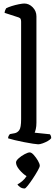

<svg xmlns="http://www.w3.org/2000/svg" viewBox="-20 -820 318 1091"><path d="M197 0Q190 0 167 -3.5Q144 -7 116 -12.5Q88 -18 63 -24Q38 -30 26 -34Q26 -42 29.5 -48.5Q33 -55 36 -58L63 -63Q79 -66 89.5 -80.5Q100 -95 100 -143V-697Q100 -705 97.5 -711.5Q95 -718 86 -721L6 -747Q7 -756 10 -763Q13 -770 15 -773Q26 -779 46.5 -785.5Q67 -792 87.5 -796Q108 -800 118 -800Q145 -800 166 -778.5Q187 -757 187 -727V-123Q187 -102 183.5 -87Q180 -72 177 -66L264 -57Q266 -55 268.5 -49Q271 -43 271 -35Q266 -27 252 -19Q238 -11 222.5 -5.5Q207 0 197 0ZM120 251Q105 251 94 243Q83 235 79 228Q91 222 106 209.5Q121 197 131 181Q110 168 90.5 145Q71 122 71 103Q71 93 86 79.5Q101 66 120 56Q139 46 149 46Q159 46 172 60.5Q185 75 195.5 93Q206 111 206 122Q206 129 194.5 149.5Q183 170 167.5 193.5Q152 217 138.5 234Q125 251 120 251Z"/></svg>

Font: Texturina 72pt Medium
Style: Regular
Weight: 500
Designer: Guillermo Torres Carreño
Foundry: Omnibus-Type
Version: Version 1.002; ttfautohint (v1.8.3)